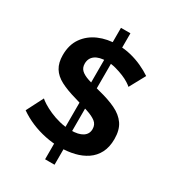

<svg xmlns="http://www.w3.org/2000/svg" viewBox="-218 -938 1070 1179"><g transform="rotate(30 317.0 -349.0)"><path d="M288 -64H355V117H288ZM297 -80V-627L345 -638V-78ZM288 -815H355V-650L288 -640ZM509 -524Q502 -531 483.5 -543Q465 -555 438.5 -566Q412 -577 381 -585.5Q350 -594 318 -594Q262 -594 233.5 -573Q205 -552 205 -514Q205 -485 223 -468Q241 -451 277 -439Q313 -427 367 -413Q437 -396 488.5 -371.5Q540 -347 567.5 -307.5Q595 -268 595 -203Q595 -146 574 -105.5Q553 -65 516 -40Q479 -15 431.5 -3.5Q384 8 332 8Q279 8 225.5 -3Q172 -14 123.5 -34.5Q75 -55 34 -84L95 -203Q104 -194 127 -179.5Q150 -165 182.5 -150.5Q215 -136 254.5 -126Q294 -116 334 -116Q390 -116 419 -135Q448 -154 448 -189Q448 -221 425 -239Q402 -257 360.5 -270.5Q319 -284 264 -300Q196 -319 151 -342.5Q106 -366 84 -402Q62 -438 62 -492Q62 -565 97 -614.5Q132 -664 191 -689.5Q250 -715 322 -715Q372 -715 416.5 -704Q461 -693 500 -675Q539 -657 570 -636Z"/></g></svg>

Font: Raleway Thin
Style: Bold
Weight: 700
Version: Version 4.026